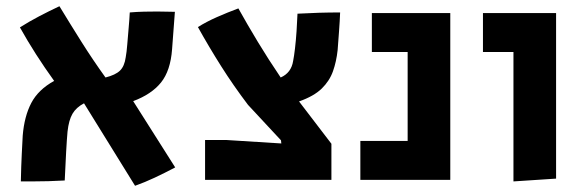

<svg xmlns="http://www.w3.org/2000/svg" viewBox="-20 -578 1875 617"><path d="M414 19 250 -246Q225 -233 213 -212.5Q201 -192 197 -155Q195 -134 192.5 -89Q190 -44 188 2Q136 5 82 5H47Q48 -45 50 -84Q52 -123 53 -142Q58 -204 80.5 -247Q103 -290 154 -318Q123 -361 95.5 -404Q68 -447 44 -490Q74 -509 105.5 -525.5Q137 -542 171 -558Q205 -502 241.5 -444Q278 -386 319 -329Q351 -337 365.5 -351Q380 -365 384 -394Q387 -410 389 -435.5Q391 -461 393.5 -489Q396 -517 397 -538Q420 -540 443 -540.5Q466 -541 485 -541Q504 -541 515.5 -540.5Q527 -540 542 -540L533 -420Q528 -351 497.5 -313Q467 -275 408 -253L543 -40Q509 -22 477 -7Q445 8 414 19Z M639 0V-128H709L884 -117L883 -127L777 -241Q730 -303 690.5 -365.5Q651 -428 616 -491Q643 -508 677 -523Q711 -538 746 -551Q775 -499 808.5 -443.5Q842 -388 882 -329Q916 -344 922 -382Q925 -397 928 -422.5Q931 -448 933 -478Q935 -508 936 -534Q971 -536 1005 -537Q1039 -538 1073 -538Q1072 -511 1069.5 -477.5Q1067 -444 1065 -417Q1061 -380 1050 -349Q1039 -318 1014 -293.5Q989 -269 941 -252L1045 -116V0Z M1138 0V-125H1290V-411H1175V-536H1427V0Z M1630 5V-411H1532V-536H1767V-4Z"/></svg>

Font: Secular One
Style: Regular
Weight: 400
Designer: Michal Sahar
Foundry: Hagilda
Version: Version 1.002; ttfautohint (v1.8.4.7-5d5b);gftools[0.9.29]